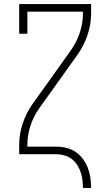

<svg xmlns="http://www.w3.org/2000/svg" viewBox="-20 -755 540 940"><path d="M386 165Q386 145 383.5 125.5Q381 106 374.5 87Q368 68 357 51Q346 34 330 22.5Q314 11 294.5 5.5Q275 0 256 0H74V-46Q74 -100 91.5 -151.5Q109 -203 140 -247L234 -378L327 -509Q355 -548 370.5 -594.5Q386 -641 386 -689V-698H114V-590H74V-735H426V-689Q426 -635 408.5 -583.5Q391 -532 360 -488L173 -226Q145 -187 129.5 -140.5Q114 -94 114 -46V-37H256Q281 -37 305.5 -31Q330 -25 350.5 -11Q371 3 386 23.5Q401 44 410 67Q419 90 422.5 115Q426 140 426 165Z"/></svg>

Font: Iosevka Curly Slab Extralight
Style: Regular
Weight: 200
Monospace: yes
Designer: Belleve Invis
Foundry: Belleve Invis
Version: Version 22.1.2; ttfautohint (v1.8.4)